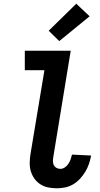

<svg xmlns="http://www.w3.org/2000/svg" viewBox="-20 -1009 540 1037"><path d="M288 8Q264 8 241 3.5Q218 -1 199 -13Q180 -25 166.5 -43.5Q153 -62 146.5 -84Q140 -106 140.5 -130.5Q141 -155 145 -179L220 -630H114V-735H362L268 -162Q266 -150 266 -138.5Q266 -127 270.5 -117.5Q275 -108 284.5 -102.5Q294 -97 306 -97Q319 -97 330.5 -105Q342 -113 349.5 -124.5Q357 -136 361.5 -148.5Q366 -161 369 -174L472 -169V-168Q468 -146 460.5 -124Q453 -102 441 -82Q429 -62 412.5 -44Q396 -26 376 -14Q356 -2 333 3Q310 8 288 8ZM300 -787 243 -843 392 -989 464 -921Z"/></svg>

Font: Iosevka Term Curly Extrabold
Style: Italic
Weight: 800
Italic angle: -9°
Designer: Belleve Invis
Foundry: Belleve Invis
Version: Version 32.3.0